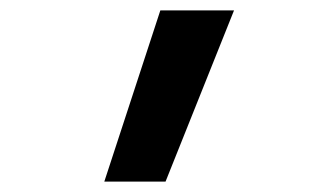

<svg xmlns="http://www.w3.org/2000/svg" viewBox="-20 -792 640 370"><path d="M181 -442 289 -772H431L299 -442Z"/></svg>

Font: Iosevka SS04 Extended
Style: Bold
Weight: 700
Width: 7
Monospace: yes
Designer: Belleve Invis
Foundry: Belleve Invis
Version: Version 19.0.0; ttfautohint (v1.8.4)